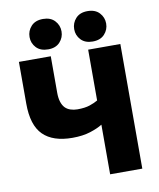

<svg xmlns="http://www.w3.org/2000/svg" viewBox="-97 -987 879 1062"><g transform="rotate(-10 342.5 -455.5)"><path d="M434.5 0H615.2V-700H434.5V-414.7Q417 -404 389.2 -394.6Q361.5 -385.2 319.4 -385.2Q298.5 -385.2 280.4 -391.3Q262.2 -397.3 250 -410.1Q237.9 -423 231.2 -444.2Q224.5 -465.5 224.5 -495V-700H45.5V-465Q45.5 -344 100.7 -289.4Q155.8 -234.8 265 -234.8Q322.8 -234.8 365.7 -248.5Q408.5 -262.2 434.5 -278.7ZM217.8 -740Q260.3 -740 283.7 -765.5Q307 -790.9 307 -825.5Q307 -860 283.5 -885.3Q260.1 -910.7 217.5 -910.7Q174 -910.7 150.7 -885.1Q127.3 -859.5 127.3 -824.7Q127.3 -790 150.8 -765Q174.3 -740 217.8 -740ZM467.5 -740Q511 -740 534.3 -765.5Q557.7 -790.9 557.7 -825.5Q557.7 -860 534.2 -885.3Q510.7 -910.7 467.2 -910.7Q424.7 -910.7 401.3 -885.1Q378 -859.5 378 -824.7Q378 -790 401.5 -765Q424.9 -740 467.5 -740Z"/></g></svg>

Font: Golos Text VF
Style: Regular
Weight: 400
Designer: A.Korolkova, Vitaly Kuzmin
Foundry: ParaType Ltd
Version: Version 2.005